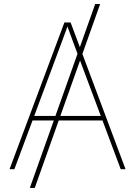

<svg xmlns="http://www.w3.org/2000/svg" viewBox="-20 -839 670 952"><path d="M476.6 -819.3 152.3 92.8H127.9L452.1 -819.3ZM27.3 0 299.3 -727.5H330.1L602.5 0H578.6L367.7 -563.5Q353 -602.5 338.6 -641.6Q324.2 -680.7 310.1 -719.7H318.8Q304.7 -680.7 290.3 -641.6Q275.9 -602.5 261.2 -563.5L51.3 0ZM134.3 -241.7V-264.2H495.1V-241.7Z"/></svg>

Font: Inter 18pt Thin
Style: Regular
Weight: 250
Designer: Rasmus Andersson
Foundry: rsms
Version: Version 4.001;git-66647c0bb